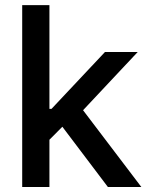

<svg xmlns="http://www.w3.org/2000/svg" viewBox="-20 -748 593 768"><path d="M169.4 -180.7V-312.5H186L399.9 -540H530.8L285.2 -278.3H266.6ZM68.8 0V-727.5H177.7V0ZM411.6 0 219.7 -253.9 294.4 -330.6 545.4 0Z"/></svg>

Font: V-Inter
Style: Medium-500
Weight: 500
Designer: Rasmus Andersson
Foundry: rsms
Version: Version 4.000;git-4146feb